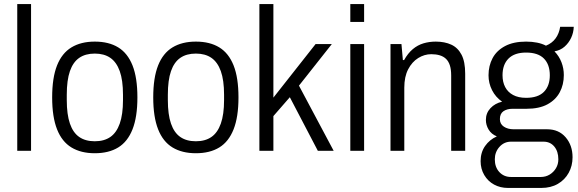

<svg xmlns="http://www.w3.org/2000/svg" viewBox="-20 -743 2850 946"><path d="M65 0V-723H133V0Z M447 12Q379 12 332 -16.5Q285 -45 261 -106Q237 -167 237 -263Q237 -360 261 -420.5Q285 -481 332 -509.5Q379 -538 447 -538Q516 -538 562.5 -509.5Q609 -481 633 -420.5Q657 -360 657 -263Q657 -167 633 -106Q609 -45 562.5 -16.5Q516 12 447 12ZM447 -47Q493 -47 523.5 -68Q554 -89 570 -134Q586 -179 586 -250V-276Q586 -348 570 -392.5Q554 -437 523.5 -458Q493 -479 447 -479Q401 -479 370.5 -458Q340 -437 324.5 -392.5Q309 -348 309 -276V-250Q309 -179 324.5 -134Q340 -89 370.5 -68Q401 -47 447 -47Z M945 12Q877 12 830 -16.5Q783 -45 759 -106Q735 -167 735 -263Q735 -360 759 -420.5Q783 -481 830 -509.5Q877 -538 945 -538Q1014 -538 1060.5 -509.5Q1107 -481 1131 -420.5Q1155 -360 1155 -263Q1155 -167 1131 -106Q1107 -45 1060.5 -16.5Q1014 12 945 12ZM945 -47Q991 -47 1021.5 -68Q1052 -89 1068 -134Q1084 -179 1084 -250V-276Q1084 -348 1068 -392.5Q1052 -437 1021.5 -458Q991 -479 945 -479Q899 -479 868.5 -458Q838 -437 822.5 -392.5Q807 -348 807 -276V-250Q807 -179 822.5 -134Q838 -89 868.5 -68Q899 -47 945 -47Z M1258 0V-723H1327V-262L1535 -526H1615L1453 -321L1624 0H1546L1408 -264L1327 -171V0Z M1706 -635V-723H1774V-635ZM1706 0V-526H1774V0Z M1904 0V-526H1958L1965 -447H1971Q1990 -481 2014 -501Q2038 -521 2066.5 -529.5Q2095 -538 2127 -538Q2171 -538 2203.5 -523Q2236 -508 2254 -473.5Q2272 -439 2272 -380V0H2203V-371Q2203 -401 2196.5 -421Q2190 -441 2177.5 -453Q2165 -465 2146.5 -470.5Q2128 -476 2105 -476Q2071 -476 2040.5 -457Q2010 -438 1991 -401.5Q1972 -365 1972 -311V0Z M2483 183Q2445 183 2414.5 166.5Q2384 150 2366 119.5Q2348 89 2348 51Q2348 8 2370 -23.5Q2392 -55 2428 -71Q2401 -82 2387.5 -104.5Q2374 -127 2374 -152Q2374 -186 2396.5 -210Q2419 -234 2454 -242Q2422 -264 2404.5 -298.5Q2387 -333 2387 -372Q2387 -419 2407 -456.5Q2427 -494 2468.5 -516Q2510 -538 2572 -538Q2601 -538 2626 -533Q2651 -528 2670 -518Q2700 -530 2717.5 -554Q2735 -578 2740 -611H2807Q2806 -582 2794 -556.5Q2782 -531 2761.5 -513Q2741 -495 2712 -490Q2735 -466 2746.5 -436Q2758 -406 2758 -373Q2758 -326 2738 -288.5Q2718 -251 2677.5 -229Q2637 -207 2574 -207H2505Q2478 -207 2460.5 -195Q2443 -183 2443 -156Q2443 -132 2462.5 -119Q2482 -106 2511 -106H2676Q2733 -106 2767 -66.5Q2801 -27 2801 32Q2801 74 2782 108.5Q2763 143 2728.5 163Q2694 183 2647 183ZM2498 129H2644Q2669 129 2688.5 117Q2708 105 2719.5 85.5Q2731 66 2731 42Q2731 3 2711 -21Q2691 -45 2658 -45H2498Q2464 -45 2441 -19.5Q2418 6 2418 42Q2418 81 2440.5 105Q2463 129 2498 129ZM2572 -261Q2631 -261 2660 -290.5Q2689 -320 2689 -372Q2689 -425 2660 -454.5Q2631 -484 2572 -484Q2515 -484 2485.5 -454.5Q2456 -425 2456 -372Q2456 -339 2469 -314Q2482 -289 2508 -275Q2534 -261 2572 -261Z"/></svg>

Font: Archivo SemiCondensed Light
Style: Regular
Weight: 300
Width: 4
Designer: Hector Gatti
Foundry: Omnibus-Type
Version: Version 2.001